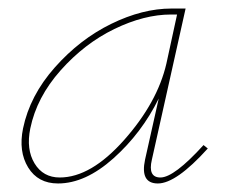

<svg xmlns="http://www.w3.org/2000/svg" viewBox="-20 -427 535 450"><path d="M457 -87 467 -79Q393 3 350 3Q308 3 320 -53L352 -196Q312 -115 246 -56Q180 3 116 3Q69 3 46 -34.5Q23 -72 34 -126Q50 -203 108.5 -269Q167 -335 240.5 -371Q314 -407 382 -407H415L336 -53Q326 -11 356 -11Q388 -11 457 -87ZM120 -11Q193 -11 271 -99Q349 -187 370 -278L395 -393H381Q318 -393 248 -359Q178 -325 122 -262Q66 -199 51 -126Q41 -77 61 -44Q81 -11 120 -11Z"/></svg>

Font: EauTestInfant Thin
Style: Italic
Weight: 250
Italic angle: -12°
Designer: Christian Thalmann (Catharsis Fonts)
Version: Version 0.001;PS 000.001;hotconv 1.0.88;makeotf.lib2.5.64775